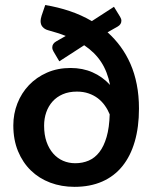

<svg xmlns="http://www.w3.org/2000/svg" viewBox="-20 -736 608 764"><path d="M193 -531Q188 -539 188 -547.5Q188 -562.5 204 -571.5L241.5 -593Q225.5 -599.5 207.8 -605Q190 -610.5 170.5 -616Q158 -619.5 149.8 -628.5Q141.5 -637.5 141.5 -652.5Q141.5 -660 145.5 -673.5L160 -716Q211 -707.5 257.2 -692Q303.5 -676.5 345.5 -652L433.5 -709L458 -669Q463 -661 463 -653.5Q463 -639 448.5 -630.5L408 -607.5Q436.5 -582 459.5 -550.8Q482.5 -519.5 499 -482Q515.5 -444.5 524.2 -400Q533 -355.5 533 -304Q533 -230.5 516.2 -172.8Q499.5 -115 467 -74.8Q434.5 -34.5 386.5 -13.5Q338.5 7.5 276.5 7.5Q224.5 7.5 180 -9.2Q135.5 -26 103 -57.5Q70.5 -89 51.8 -134.2Q33 -179.5 33 -237Q33 -283 49.2 -324.5Q65.5 -366 95.2 -397.2Q125 -428.5 167 -447Q209 -465.5 261 -465.5Q309 -465.5 348.2 -448.2Q387.5 -431 418 -398Q407.5 -451 382.5 -489.2Q357.5 -527.5 315 -556L216 -492ZM279.5 -86.5Q308.5 -86.5 333 -97Q357.5 -107.5 375.5 -130.8Q393.5 -154 404.2 -191Q415 -228 416.5 -281Q409 -299.5 397.2 -316Q385.5 -332.5 369.5 -344.8Q353.5 -357 332.8 -364.2Q312 -371.5 286 -371.5Q254 -371.5 229.8 -361Q205.5 -350.5 189 -332Q172.5 -313.5 164 -289Q155.5 -264.5 155.5 -236Q155.5 -199.5 165.2 -171.8Q175 -144 191.8 -125Q208.5 -106 231 -96.2Q253.5 -86.5 279.5 -86.5Z"/></svg>

Font: Lato TR
Style: Bold
Weight: 700
Designer: Lukasz Dziedzic
Foundry: tyPoland Lukasz Dziedzic
Version: Version 1.104 2013